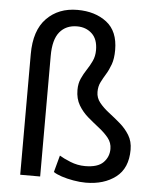

<svg xmlns="http://www.w3.org/2000/svg" viewBox="-54 -805 703 861"><g transform="rotate(5 297.5 -374.5)"><path d="M158.2 -543V0H68.4V-543Q68.4 -649.9 121.6 -704.3Q174.8 -758.8 260.3 -758.8Q339.8 -758.8 391.8 -718.8Q443.8 -678.7 443.8 -594.2Q443.8 -555.2 434.3 -529.1Q424.8 -502.9 412.6 -483.2Q400.4 -463.4 390.9 -444.3Q381.3 -425.3 381.3 -400.4Q381.3 -373.5 398.4 -352.3Q415.5 -331.1 440.9 -311.5Q466.3 -292 491.9 -270Q517.6 -248 534.7 -220.2Q551.8 -192.4 551.8 -154.8Q551.8 -71.3 498.8 -30.8Q445.8 9.8 363.8 9.8Q337.4 9.8 308.1 4.6Q278.8 -0.5 254.6 -8.5Q230.5 -16.6 217.8 -25.4L238.3 -101.1Q255.4 -90.3 287.8 -77.1Q320.3 -64 354.5 -64Q411.6 -64 436.5 -89.4Q461.4 -114.7 461.4 -150.4Q461.4 -178.2 444.3 -199.5Q427.2 -220.7 401.9 -240.5Q376.5 -260.3 350.8 -282.2Q325.2 -304.2 308.1 -333Q291 -361.8 291 -401.4Q291 -430.7 301.3 -453.1Q311.5 -475.6 324.7 -495.4Q337.9 -515.1 348.1 -536.9Q358.4 -558.6 358.4 -586.4Q358.4 -635.3 331.8 -660.2Q305.2 -685.1 265.1 -685.1Q214.8 -685.1 186.5 -650.6Q158.2 -616.2 158.2 -543Z"/></g></svg>

Font: Vazirmatn RD
Style: Regular
Weight: 400
Designer: Saber Rastikerdar
Foundry: Saber Rastikerdar
Version: Version 32.102